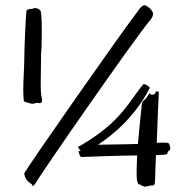

<svg xmlns="http://www.w3.org/2000/svg" viewBox="-20 -703 717 735"><path d="M553 -366C555 -370 532 -386 527 -379C472 -311 441 -234 287 -145C282 -143 275 -142 282 -134C284 -132 286 -128 289 -126H288C278 -125 281 -121 283 -114C286 -108 287 -101 295 -102C305 -103 456 -108 505 -108C504 -84 503 -62 503 -43C503 -33 503 -24 504 -16C505 -2 508 -9 509 1C510 4 520 2 520 6C520 10 527 6 529 10C532 15 554 7 557 7C560 7 566 10 571 3C575 -2 573 -25 577 -109C601 -110 619 -111 620 -114C621 -118 623 -126 629 -127C635 -129 630 -153 625 -155C620 -157 612 -157 603 -157C597 -157 588 -157 580 -156C583 -232 587 -341 588 -348C589 -355 577 -354 576 -351C573 -337 559 -339 555 -344C550 -348 549 -339 541 -329C533 -318 524 -317 523 -305C520 -273 513 -212 508 -152C456 -150 395 -150 355 -149C409 -184 496 -254 553 -366ZM566 -649C566 -666 540 -682 535 -683C527 -683 522 -679 514 -669C431 -560 90 -71 73 -40C74 -11 102 2 102 2V6C102 7 102 8 105 8C112 8 119 -6 119 -6C131 -30 485 -542 558 -630C563 -636 565 -642 566 -649ZM140 -328C133 -354 137 -413 137 -474C137 -496 137 -499 139 -520C139 -526 140 -555 140 -586C140 -621 138 -659 135 -662C130 -668 122 -672 116 -672C111 -672 106 -671 104 -669C104 -668 101 -669 93 -669C91 -669 91 -666 86 -666C84 -667 81 -663 81 -658C79 -650 73 -520 73 -478C73 -448 69 -396 69 -356C69 -342 70 -330 71 -320C71 -316 69 -315 82 -311C101 -306 103 -304 112 -307C121 -311 127 -308 133 -308C139 -309 143 -313 140 -328Z"/></svg>

Font: Oregano
Style: Regular
Weight: 400
Designer: Astigmatic (AOETI)
Foundry: Astigmatic (AOETI)
Version: Version 1.000